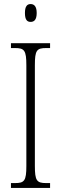

<svg xmlns="http://www.w3.org/2000/svg" viewBox="-20 -927 302 947"><path d="M131 -819C148 -819 161 -829 161 -863C161 -896 148 -907 131 -907C114 -907 103 -896 103 -863C103 -829 114 -819 131 -819ZM34 0H227V-24H208C161 -24 152 -36 152 -109V-605C152 -679 161 -690 208 -690H227V-714H34V-690H54C100 -690 110 -679 110 -605V-108C110 -35 100 -24 54 -24H34Z"/></svg>

Font: Noto Serif Khmer ExtraCondensed ExtraLight
Style: Regular
Weight: 200
Width: 2
Designer: Danh Hong and the Monotype Design Team
Foundry: Monotype Imaging Inc.
Version: Version 2.004